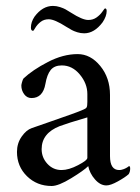

<svg xmlns="http://www.w3.org/2000/svg" viewBox="-20 -618 471 646"><path d="M37.1 -106.9Q37.1 -135.7 52.7 -158.2Q68.4 -180.7 86.9 -187Q103.5 -192.9 147.2 -208Q190.9 -223.1 220.2 -233.6Q249.5 -244.1 262.2 -250Q269.5 -252.9 271.7 -257.3Q273.9 -261.7 273.9 -274.9V-301.8Q273.9 -336.9 248.5 -367.4Q223.1 -397.9 188 -397.9Q163.1 -397.9 150.6 -382.6Q138.2 -367.2 132.8 -335.9Q124.5 -288.1 85.9 -288.1Q70.8 -288.1 61.3 -301Q51.8 -314 51.8 -330.1Q51.8 -333.5 54.2 -342Q56.6 -350.6 59.1 -354Q89.8 -382.8 141.1 -409.4Q192.4 -436 241.2 -436Q284.7 -436 317.4 -396Q350.1 -356 350.1 -298.8V-92.8Q350.1 -45.9 380.9 -45.9Q385.3 -45.9 389.4 -46.9Q393.6 -47.9 396.7 -49.1Q399.9 -50.3 403.1 -52Q406.2 -53.7 408.2 -54.9Q410.2 -56.2 411.9 -57.6Q413.6 -59.1 414.1 -59.1Q418 -59.1 418 -50.8Q418 -40.5 413.1 -32.2Q401.4 -21.5 376.7 -7.8Q352.1 5.9 337.9 5.9Q317.4 5.9 299.6 -14.4Q281.7 -34.7 276.9 -59.1Q262.2 -44.4 219.5 -18.3Q176.8 7.8 153.8 7.8Q104.5 7.8 70.8 -25.1Q37.1 -58.1 37.1 -106.9ZM120.1 -116.2Q120.1 -87.9 139.4 -66.9Q158.7 -45.9 187 -45.9Q211.4 -45.9 242.7 -62.3Q273.9 -78.6 273.9 -86.9V-223.1Q207.5 -203.6 181.2 -193.8Q120.1 -169.9 120.1 -116.2ZM84 -524.9Q84 -543.9 96.2 -562Q123 -598.1 158.2 -598.1Q169.9 -598.1 181.9 -594.2Q193.8 -590.3 200.2 -586.7Q206.5 -583 219.2 -575.2Q257.3 -550.8 276.9 -550.8Q293 -550.8 304.9 -559.3Q316.9 -567.9 324.2 -578.4Q331.5 -588.9 333 -589.8Q338.9 -589.8 338.9 -581.1Q338.9 -563.5 325.2 -543Q297.4 -505.9 263.2 -505.9Q251.5 -505.9 240 -509.5Q228.5 -513.2 221.9 -516.8Q215.3 -520.5 203.1 -527.8Q163.6 -553.2 144 -553.2Q127.9 -553.2 116.7 -544.4Q105.5 -535.6 99.4 -525.4Q93.3 -515.1 91.8 -514.2Q84 -514.2 84 -524.9Z"/></svg>

Font: Crimson
Style: Roman
Weight: 400
Version: Version 0.8